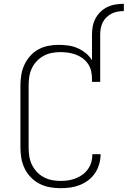

<svg xmlns="http://www.w3.org/2000/svg" viewBox="-20 -978 669 1006"><path d="M297 8Q269 8 241 3Q213 -2 187.5 -15Q162 -28 142 -48.5Q122 -69 109.5 -94.5Q97 -120 92 -148Q87 -176 87 -205V-530Q87 -558 91.5 -585.5Q96 -613 107.5 -638Q119 -663 137.5 -684Q156 -705 180 -718.5Q204 -732 231.5 -737.5Q259 -743 287 -743Q312 -743 337.5 -739.5Q363 -736 386 -726Q409 -716 429 -700Q449 -684 462 -662V-797Q462 -819 466 -840.5Q470 -862 480.5 -881.5Q491 -901 507 -916.5Q523 -932 543 -941.5Q563 -951 585 -954.5Q607 -958 629 -958V-920Q612 -920 595.5 -917Q579 -914 564.5 -906.5Q550 -899 538 -887.5Q526 -876 518.5 -861Q511 -846 508 -829.5Q505 -813 505 -797V-549H462V-565Q462 -585 457.5 -605.5Q453 -626 441.5 -643Q430 -660 413 -672.5Q396 -685 377 -692Q358 -699 337.5 -702Q317 -705 296 -705Q273 -705 250.5 -700.5Q228 -696 208 -685Q188 -674 172 -657Q156 -640 146.5 -619.5Q137 -599 133.5 -576Q130 -553 130 -530V-205Q130 -182 133.5 -159Q137 -136 147 -115.5Q157 -95 172.5 -78Q188 -61 208.5 -50Q229 -39 251.5 -34.5Q274 -30 297 -30Q318 -30 338 -33Q358 -36 377 -43.5Q396 -51 412.5 -63Q429 -75 441 -92Q453 -109 458.5 -128.5Q464 -148 464 -169V-170H507V-168Q507 -143 499.5 -117.5Q492 -92 478 -71Q464 -50 443 -34Q422 -18 398 -8.5Q374 1 348.5 4.5Q323 8 297 8Z"/></svg>

Font: Iosevka Aile Extralight
Style: Regular
Weight: 200
Designer: Belleve Invis
Foundry: Belleve Invis
Version: Version 31.1.0; ttfautohint (v1.8.4)